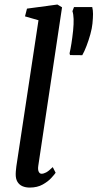

<svg xmlns="http://www.w3.org/2000/svg" viewBox="-20 -838 440 868"><path d="M153 -88Q150.5 -71 155 -61.8Q159.5 -52.5 168 -52.5Q177 -52.5 188.5 -58.5Q200 -64.5 218.5 -82.5L231.5 -57Q227 -50 212.2 -33.8Q197.5 -17.5 173 -3.8Q148.5 10 114 10Q96 10 81.5 3.8Q67 -2.5 58.8 -16.2Q50.5 -30 51 -52Q51 -56.5 51.5 -62.8Q52 -69 52.8 -75.5Q53.5 -82 54 -86.5L154 -746.5L93 -764L102 -799L239.5 -817.5L260.5 -805ZM352 -588.5 296.5 -589 294.5 -597Q299 -616.5 303 -641.8Q307 -667 310.5 -699.5Q313.5 -730 312.8 -752Q312 -774 307.5 -787.5L314.5 -806H397Q400.5 -792 400.5 -775Q400.5 -758 398 -731.5Q396 -710.5 388.5 -683.2Q381 -656 371.2 -630.5Q361.5 -605 352 -588.5Z"/></svg>

Font: Merriweather Light 18pt
Style: Italic
Weight: 400
Italic angle: -7.8°
Version: Version 2.101